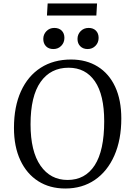

<svg xmlns="http://www.w3.org/2000/svg" viewBox="-20 -1066 755 1100"><path d="M60 -333Q60 -455 100 -543Q140 -631 213.5 -678Q287 -725 387 -725Q475 -725 540 -684.5Q605 -644 640 -568.5Q675 -493 675 -387Q675 -265 635 -174.5Q595 -84 523 -35Q451 14 354 14Q265 14 199 -28Q133 -70 96.5 -148Q60 -226 60 -333ZM155 -354Q155 -199 212 -117Q269 -35 367 -35Q468 -35 522.5 -119Q577 -203 577 -371Q577 -523 523.5 -600.5Q470 -678 373 -678Q270 -678 212.5 -596.5Q155 -515 155 -354ZM228 -843Q228 -869 246 -887.5Q264 -906 291 -906Q318 -906 333.5 -890.5Q349 -875 349 -849Q349 -822 331 -803.5Q313 -785 286 -785Q259 -785 243.5 -801Q228 -817 228 -843ZM424 -843Q424 -869 442 -887.5Q460 -906 488 -906Q514 -906 529.5 -890.5Q545 -875 545 -849Q545 -822 527 -803.5Q509 -785 482 -785Q456 -785 440 -801Q424 -817 424 -843ZM253 -1046H536L532 -977H249Z"/></svg>

Font: Literata 36pt
Style: Italic
Weight: 400
Italic angle: -2°
Designer: Latin by Veronika Burian and Jose Scaglione. Greek by Irene Vlachou. Cyrillic by Vera Evstafieva
Foundry: TypeTogether
Version: Version 3.002